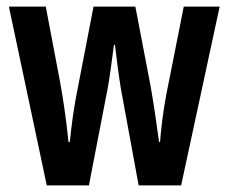

<svg xmlns="http://www.w3.org/2000/svg" viewBox="-20 -563 695 583"><path d="M347 -294 401 0H530L647 -543H538L485 -276C475 -223 469 -172 466 -132H463C455 -192 446 -252 437 -303L391 -543H264L218 -305C204 -238 197 -182 192 -132H188C182 -192 173 -256 163 -311L119 -543H7L122 0H250L307 -295C314 -332 320 -383 326 -427H329C334 -387 340 -336 347 -294Z"/></svg>

Font: Noto Sans Myanmar UI ExtraCondensed SemiBold
Style: Regular
Weight: 600
Width: 2
Designer: Monotype Design Team
Foundry: Monotype Imaging Inc.
Version: Version 2.103